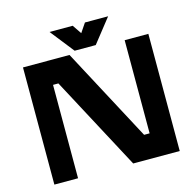

<svg xmlns="http://www.w3.org/2000/svg" viewBox="-120 -983 1130 1108"><g transform="rotate(-15 444.5 -429.0)"><path d="M70 0V-700H348L644.5 -143.5H677.5V-700H819V0H541L243.5 -558H211.5V0ZM383 -716 271 -858H409.5L446 -804L482.5 -858H621L509 -716Z"/></g></svg>

Font: Tourney Expanded Black
Style: Regular
Weight: 900
Width: 7
Designer: Tyler Finck
Foundry: Etcetera Type Co
Version: Version 1.010; ttfautohint (v1.8.3)